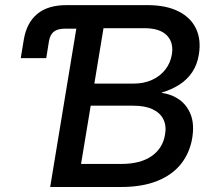

<svg xmlns="http://www.w3.org/2000/svg" viewBox="-20 -748 838 768"><path d="M63 -515.6 75.2 -589.4Q86.4 -656.7 128.9 -692.1Q171.4 -727.5 245.6 -727.5H300.8L285.2 -633.3H239.7Q210.4 -633.3 195.3 -621.3Q180.2 -609.4 175.8 -583L165 -515.6ZM180.7 0 300.8 -727.5H569.3Q644.5 -727.5 693.8 -702.6Q743.2 -677.7 764.2 -633.3Q785.2 -588.9 775.4 -529.8Q769 -489.3 748.8 -459.2Q728.5 -429.2 697.3 -409.2Q666 -389.2 627 -377.9V-376.5Q667 -371.1 697.8 -349.1Q728.5 -327.1 743.2 -288.8Q757.8 -250.5 749 -196.3Q739.3 -137.2 704.6 -93Q669.9 -48.8 609.6 -24.4Q549.3 0 463.9 0ZM304.2 -92.3H465.8Q541.5 -92.3 586.4 -123.5Q631.3 -154.8 640.1 -209.5Q646.5 -244.6 633.5 -270.8Q620.6 -296.9 590.3 -311Q560.1 -325.2 513.2 -325.2H342.8ZM357.4 -413.6H514.6Q554.7 -413.6 587.2 -428Q619.6 -442.4 640.6 -468.8Q661.6 -495.1 667.5 -530.3Q675.3 -578.1 647.2 -606.7Q619.1 -635.3 556.6 -635.3H394Z"/></svg>

Font: Inter 28pt Medium
Style: Italic
Weight: 500
Italic angle: -9.3988°
Designer: Rasmus Andersson
Foundry: rsms
Version: Version 4.001;git-66647c0bb